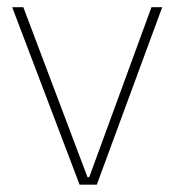

<svg xmlns="http://www.w3.org/2000/svg" viewBox="-20 -503 474 523"><path d="M223.1 -20.5 392.6 -483.4H421.9L243.7 0H196.8L13.2 -483.4H43.5L218.3 -20.5Z"/></svg>

Font: Estedad-FD Thin
Style: Regular
Weight: 100
Designer: Amin Abedi
Version: Version 7.3